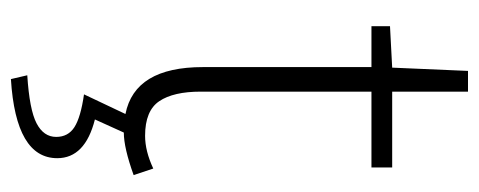

<svg xmlns="http://www.w3.org/2000/svg" viewBox="-283 -376 878 352"><g transform="rotate(90 156.0 -200.0)"><path d="M223 12 199 65Q270 83 270 134Q270 210 125 219L118 189Q181 185 206 172Q231 159 231 136Q231 114 213 102.5Q195 91 153 85L189 9Q103 -8 103 -133V-442H28V-476L104 -480L110 -619H148V-480H287V-442H148V-129Q148 -79 165.5 -53Q183 -27 229 -27Q257 -27 289 -42L301 -6Q251 12 223 12Z"/></g></svg>

Font: Toshiba Sans Light
Style: Regular
Weight: 300
Designer: Paul D. Hunt
Foundry: Toshiba Corporation
Version: Version 2.020;PS 2.0;hotconv 1.0.86;makeotf.lib2.5.63406